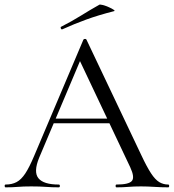

<svg xmlns="http://www.w3.org/2000/svg" viewBox="-23 -804 746 824"><path d="M194 -275 204 -295H469L476 -275ZM699 -12Q703 -12 703 -6Q703 0 699 0Q670 0 640 -2Q610 -4 582 -4Q551 -4 528 -2Q505 0 477 0Q473 0 473 -6Q473 -12 477 -12Q530 -12 543 -27.5Q556 -43 536 -86L314 -555L339 -586L145 -127Q120 -66 142 -39Q164 -12 229 -12Q234 -12 234 -6Q234 0 229 0Q199 0 174 -2Q149 -4 111 -4Q75 -4 53.5 -2Q32 0 1 0Q-3 0 -3 -6Q-3 -12 1 -12Q28 -12 48 -22.5Q68 -33 85.5 -59.5Q103 -86 124 -136L335 -634Q337 -637 342 -637Q347 -637 348 -634L584 -137Q607 -88 625 -60.5Q643 -33 660.5 -22.5Q678 -12 699 -12ZM244 -678Q240 -677 238 -682.5Q236 -688 239 -689Q286 -713 324.5 -737Q363 -761 402 -783Q405 -786 418 -782.5Q431 -779 444.5 -773Q458 -767 465 -762Q472 -757 466 -756Q399 -739 347 -720Q295 -701 244 -678Z"/></svg>

Font: Cormorant Garamond Light
Style: Regular
Weight: 400
Version: Version 4.001